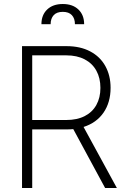

<svg xmlns="http://www.w3.org/2000/svg" viewBox="-20 -937 630 957"><path d="M89.8 -707H311.5Q379.9 -707 429.4 -680.9Q479 -654.8 505.1 -607.7Q531.2 -560.5 531.2 -499Q531.2 -426.8 496.1 -375.7Q460.9 -324.7 396.5 -304.2L562.5 0H503.9L345.2 -293.5Q330.1 -292 312.5 -292H140.6V0H89.8ZM310.5 -338.9Q364.3 -338.9 402.3 -358.4Q440.4 -377.9 460.4 -414.1Q480.5 -450.2 480.5 -499Q480.5 -547.9 460.4 -584.5Q440.4 -621.1 402.1 -641.1Q363.8 -661.1 310.5 -661.1H140.6V-338.9ZM293 -917Q342.3 -917 370.8 -889.6Q399.4 -862.3 399.4 -816.4H353.5Q353.5 -845.2 338.1 -861.6Q322.8 -877.9 293 -877.9Q262.7 -877.9 247.6 -861.3Q232.4 -844.7 232.4 -816.4H186.5Q186.5 -862.3 215.1 -889.6Q243.7 -917 293 -917Z"/></svg>

Font: Pretendard JP ExtraLight
Style: Regular
Weight: 200
Designer: Base glyphs from Inter by Rasmus Andersson; Hangeul glyphs from Noto Sans CJK(Source Han Sans) by Jang Soo-young and Kan
Foundry: Kil Hyung-jin
Version: Version 1.309